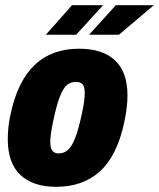

<svg xmlns="http://www.w3.org/2000/svg" viewBox="-20 -710 614 741"><path d="M10 -173Q10 -221 21 -270Q74 -522 285 -522Q376 -522 424 -477Q472 -432 472 -341Q472 -297 460 -240Q433 -111 367 -50Q301 11 197 11Q107 11 58.5 -35Q10 -81 10 -173ZM296 -271Q307 -321 307 -350Q307 -377 298 -385.5Q289 -394 273 -394Q253 -394 238.5 -382Q224 -370 211 -337Q198 -304 185 -241Q174 -188 174 -164Q174 -137 182.5 -127.5Q191 -118 206 -118Q227 -118 242 -131Q257 -144 270 -177Q283 -210 296 -271ZM258 -690H378L274 -576H157ZM427 -690H574L439 -576H324Z"/></svg>

Font: Decalotype Black Italic
Style: Regular
Weight: 900
Italic angle: -12°
Designer: Alfredo Marco Pradil
Foundry: Alfredo Marco Pradil
Version: Version 1.0